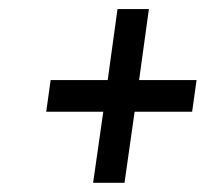

<svg xmlns="http://www.w3.org/2000/svg" viewBox="-20 -556 455 425"><path d="M82.3 -308.7H208.6L186.1 -151.3H255.6L278 -308.7H405.3L415.1 -378.7H287.9L309.6 -535.9H240.1L218.4 -378.7H92.1Z"/></svg>

Font: Secuela ExtLt
Style: Italic
Weight: 200
Italic angle: -8°
Designer: Fernando Haro
Foundry: deFharo
Version: Version 1.704